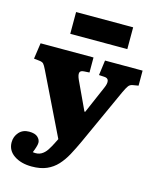

<svg xmlns="http://www.w3.org/2000/svg" viewBox="-143 -875 992 1209"><g transform="rotate(15 352.5 -271.0)"><path d="M181 235Q111 235 65.5 204Q20 173 20 120Q20 82 44.5 54.5Q69 27 110 27Q149 27 166.5 43.5Q184 60 184 80Q184 91 178.5 109Q173 127 165 146Q197 151 219 139Q241 127 257 102.5Q273 78 287 49L299 25L104 -375Q91 -402 83 -410.5Q75 -419 56 -421L20 -425L35 -529H380V-431L346 -429Q321 -428 317.5 -413Q314 -398 327 -369L413 -185H418L495 -363Q508 -392 504.5 -410Q501 -428 477 -429L442 -431L455 -529H700V-431L664 -425Q646 -422 636.5 -409.5Q627 -397 611 -363L445 2Q422 52 399 94.5Q376 137 347 168.5Q318 200 278 217.5Q238 235 181 235ZM200 -635V-777H572V-635Z"/></g></svg>

Font: Literata Variable Black
Style: Regular
Weight: 900
Designer: Latin by Veronika Burian and Jose Scaglione. Greek by Irene Vlachou. Cyrillic by Vera Evstafieva.
Foundry: TypeTogether
Version: Version 3.021